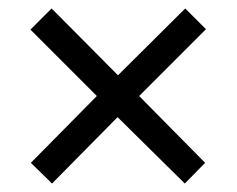

<svg xmlns="http://www.w3.org/2000/svg" viewBox="-20 -580 560 454"><path d="M418 -560 259 -402 102 -560 52 -510 209 -353 53 -195 103 -146 258 -303 417 -146 465 -195 309 -353 467 -511Z"/></svg>

Font: Noto Sans Ethiopic SemiCondensed
Style: Regular
Weight: 400
Width: 4
Designer: Monotype Design Team
Foundry: Monotype Imaging Inc.
Version: Version 2.102